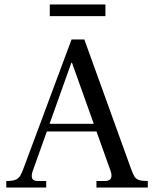

<svg xmlns="http://www.w3.org/2000/svg" viewBox="-20 -836 686 856"><path d="M8 0V-29Q35 -29 49 -34.5Q63 -40 71 -54Q79 -68 87 -91L299 -660H356L564 -84Q572 -61 579.5 -49Q587 -37 601 -33Q615 -29 639 -29V0H410V-29H447Q470 -29 475 -42Q480 -55 473 -74L301 -556H298L125 -71Q119 -52 123.5 -40.5Q128 -29 149 -29H186V0ZM182 -250 195 -284H405L417 -250ZM202 -764V-816H450V-764Z"/></svg>

Font: Frank Ruhl Libre
Style: Regular
Weight: 400
Designer: Yanek Iontef
Foundry: Fontef
Version: Version 6.004